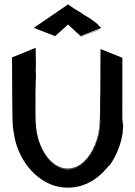

<svg xmlns="http://www.w3.org/2000/svg" viewBox="-20 -845 618 877"><path d="M291 -733 350 -678C445 -714 425 -705 443 -713C428 -709 387 -693 351 -679L360 -683L351 -680L332 -698L351 -681L441 -717C445 -718 435 -723 429 -729C428 -730 430 -729 432 -729C426 -732 426 -733 429 -732L426 -734L428 -733C405 -751 398 -757 376 -770L370 -774C368 -775 367 -775 366 -775C357 -782 336 -797 336 -795C328 -801 326 -801 318 -806L291 -825C174 -744 210 -770 134 -718C137 -716 197 -694 232 -680ZM542 -276C541 -276 541 -284 540 -292C538 -308 539 -257 539 -581L439 -621C439 -588 438 -440 438 -353V-381C437 -301 441 -262 423 -205C414 -176 400 -147 381 -123C414 -165 435 -227 437 -289L438 -428C434 -314 444 -260 414 -185C363 -52 237 -32 171 -169C133 -248 144 -317 142 -426C142 -447 145 -507 144 -512C142 -528 144 -516 144 -567C144 -567 143 -587 143 -627C120 -617 124 -619 102 -610C72 -598 83 -602 35 -583C36 -268 37 -277 41 -250C48 -200 59 -162 85 -117C95 -100 107 -83 121 -68C147 -39 181 -14 219 0C301 29 396 7 463 -72C463 -71 462 -71 462 -70L478 -89C478 -88 477 -86 477 -86C480 -87 524 -146 538 -225C543 -251 539 -232 541 -253C544 -278 542 -271 542 -276ZM225 -94C183 -125 158 -181 148 -232C164 -152 216 -70 292 -73C329 -74 361 -96 384 -125C427 -181 436 -245 438 -306V-289C432 -123 319 -25 225 -94ZM345 -90C325 -77 302 -70 276 -74C301 -71 325 -77 345 -90ZM462 -70C461 -69 461 -69 460 -68Z"/></svg>

Font: HIVNotRetro
Style: Regular
Weight: 400
Designer: Feorag
Foundry: Feorag
Version: Version 1.000;PS 001.000;hotconv 1.0.88;makeotf.lib2.5.64775